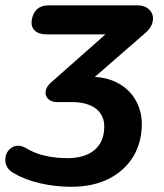

<svg xmlns="http://www.w3.org/2000/svg" viewBox="-71 -510 615 720"><path d="M-19.9 139.3Q-50.6 121.5 -51 90.7Q-51.5 59.9 -27.3 43.8Q-3.2 27.8 28.7 46.6Q59.9 65.6 99.2 74.3Q138.5 83.1 181.6 83.1Q247.7 83.1 283.9 52.1Q320 21.1 320 -35.8Q320 -78.1 288.5 -102.7Q256.9 -127.2 195.7 -127.2H143.1Q121.4 -127.2 109.5 -139.2Q97.5 -151.1 100.3 -168.6Q103.2 -186 121.2 -201.4L361.7 -414L358.1 -381H104.5Q74 -381 59 -395.8Q43.9 -410.6 48.3 -435.5Q57.2 -490 112.3 -490H442Q473.7 -490 490.2 -472.4Q506.6 -454.7 501.6 -429.3Q496.6 -403.8 469.5 -382.5L251 -192.2L210.6 -221.9H268.6Q328.2 -221.9 371.7 -198.2Q415.2 -174.5 438 -133.8Q460.8 -93 460.8 -44.8Q460.8 22.2 429.7 75.3Q398.6 128.4 339 159.4Q279.3 190.4 195.9 190.4Q137.3 190.4 80.7 177.6Q24.1 164.8 -19.9 139.3Z"/></svg>

Font: SN Pro Thin
Style: Italic
Weight: 200
Italic angle: -9°
Designer: Tobias Whetton
Foundry: Supernotes
Version: Version 1.003;Glyphs 3.3 (3324)